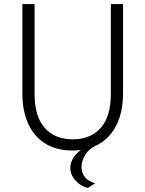

<svg xmlns="http://www.w3.org/2000/svg" viewBox="-20 -720 715 944"><path d="M150 -700V-259Q150 -147 200 -91Q250 -35 337 -35Q425 -35 475 -91Q525 -147 525 -259V-700H585V-262Q585 -176 556 -112.5Q527 -49 471.5 -14.5Q416 20 336 20Q257 20 202 -14.5Q147 -49 118.5 -112Q90 -175 90 -262V-700ZM412 204Q377 196 351.5 168Q326 140 326 106Q326 69 355 37.5Q384 6 429 -5L447 -2Q416 14 398.5 42Q381 70 381 101Q381 131 398 151.5Q415 172 448 181Z"/></svg>

Font: Moderustic Light
Style: Regular
Weight: 300
Designer: Tural Alisoy
Foundry: TAFT Foundry
Version: Version 2.120